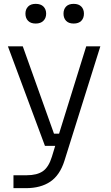

<svg xmlns="http://www.w3.org/2000/svg" viewBox="-20 -769 574 995"><path d="M111.8 -698.2Q111.8 -720.7 125.5 -734.9Q139.2 -749 165 -749Q191.4 -749 205.3 -734.9Q219.2 -720.7 219.2 -698.2Q219.2 -675.8 205.1 -661.4Q190.9 -647 165 -647Q139.2 -647 125.5 -661.1Q111.8 -675.3 111.8 -698.2ZM415 -698.2Q415 -675.3 401.4 -661.1Q387.7 -647 361.8 -647Q335.9 -647 322.5 -661.1Q309.1 -675.3 309.1 -698.2Q309.1 -721.2 322.5 -735.1Q335.9 -749 361.8 -749Q387.7 -749 401.4 -734.9Q415 -720.7 415 -698.2ZM113.8 206.1H49.8V139.2H118.2Q171.9 139.2 202.1 118.2Q232.4 97.2 249 43L266.1 -13.2H212.9L21 -528.8H98.1L259.8 -76.2H286.1L426.8 -528.8H500L314 64Q290.5 138.7 240.7 172.4Q190.9 206.1 113.8 206.1Z"/></svg>

Font: Sora Light
Style: Regular
Weight: 300
Designer: Jonathan Barnbrook, Julián Moncada
Foundry: Barnbrook Fonts
Version: Version 2.000